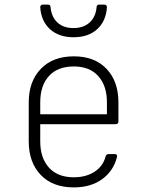

<svg xmlns="http://www.w3.org/2000/svg" viewBox="-20 -805 640 835"><path d="M301 10Q209 10 157 -44.5Q105 -99 105 -190V-360Q105 -451 157.5 -505.5Q210 -560 301 -560Q392 -560 443.5 -505.5Q495 -451 495 -360V-277Q495 -265 483 -265H155V-190Q155 -118 193 -76Q231 -34 301 -34Q354 -34 391 -58Q428 -82 439 -124Q442 -135 452 -135H478Q491 -135 489 -123Q474 -62 424.5 -26Q375 10 301 10ZM155 -308H445V-360Q445 -432 407.5 -474Q370 -516 301 -516Q231 -516 193 -474.5Q155 -433 155 -360ZM300 -643Q236 -643 197.5 -678Q159 -713 155 -773Q155 -785 167 -785H188Q200 -785 200 -773Q204 -731 230 -707Q256 -683 299 -683Q343 -683 369.5 -707Q396 -731 400 -773Q400 -785 412 -785H433Q445 -785 445 -773Q441 -713 402.5 -678Q364 -643 300 -643Z"/></svg>

Font: Pitagon Sans Mono Thin
Style: Regular
Weight: 100
Monospace: yes
Designer: Travis Tran
Foundry: Pitagon
Version: Version 1.001; ttfautohint (v1.8.4.7-5d5b);gftools[0.9.26]